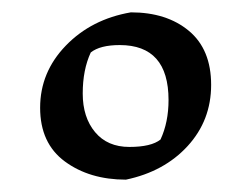

<svg xmlns="http://www.w3.org/2000/svg" viewBox="-20 -687 407 311"><path d="M192 -667Q250 -667 286 -637Q322 -607 322 -549.5Q322 -492 284 -450.5Q246 -409 184 -396Q125 -396 85 -425.5Q45 -455 45 -512.5Q45 -570 86.5 -613Q128 -656 192 -667ZM174 -614Q142 -614 127 -602Q114 -574 114 -535.5Q114 -497 134 -473Q154 -449 189.5 -449Q225 -449 240 -461Q253 -489 253 -525Q253 -614 174 -614Z"/></svg>

Font: Almendra
Style: Bold
Weight: 700
Designer: Ana Sanfelippo
Foundry: Ana Sanfelippo
Version: Version 1.004